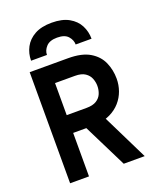

<svg xmlns="http://www.w3.org/2000/svg" viewBox="-166 -1034 949 1137"><g transform="rotate(-20 308.0 -465.5)"><path d="M76 0V-700H318Q404.5 -700 454.5 -670Q504.5 -640 525.8 -591.5Q547 -543 547 -488Q547 -449 534 -412.2Q521 -375.5 495 -345.8Q469 -316 429.8 -297Q390.5 -278 338 -274H195V0ZM414 0 271 -288 398 -301 546 0ZM195 -386H320Q360 -386 383 -400.5Q406 -415 415.5 -438Q425 -461 425 -487Q425 -510.5 416 -533.8Q407 -557 384.2 -572.5Q361.5 -588 320 -588H195ZM107 -761Q107 -806.5 127.5 -845.2Q148 -884 190.2 -907.5Q232.5 -931 298 -931Q364 -931 406 -907.2Q448 -883.5 468 -844.8Q488 -806 488 -761H388Q388 -789 367 -813Q346 -837 298 -837Q251 -837 229 -813Q207 -789 207 -761Z"/></g></svg>

Font: Overpass Mono Light
Style: Regular
Weight: 300
Monospace: yes
Designer: Delve Withrington, Dave Bailey
Foundry: Delve Fonts LLC
Version: Version 4.000